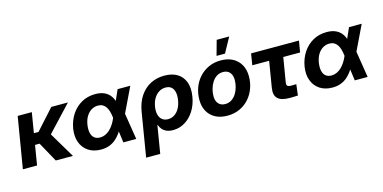

<svg xmlns="http://www.w3.org/2000/svg" viewBox="-85 -1216 3784 1896"><g transform="rotate(-15 1807.0 -268.0)"><path d="M241.7 -522.5 155.3 0H10.3L97.2 -522.5ZM610.8 -522.5 310.5 -201.7H159.2L169.9 -316.4H254.9L440.9 -522.5ZM346.7 0 231.4 -209 353 -284.2 522 0Z M808.6 11.7Q732.4 11.7 679.7 -23.4Q627 -58.6 604.2 -119.9Q581.5 -181.2 594.2 -260.3Q607.9 -339.8 648.4 -401.4Q689 -462.9 751.2 -497.8Q813.5 -532.7 892.1 -532.7Q938.5 -532.7 972.7 -519.8Q1006.8 -506.8 1029.8 -483.4Q1052.7 -460 1066.2 -428.2Q1079.6 -396.5 1085 -358.9H1116.2L1125.5 -275.4L1169.4 0H1037.6L1002.4 -262.2Q998.5 -297.9 990.2 -326.4Q981.9 -355 968.5 -374.8Q955.1 -394.5 935.3 -405.3Q915.5 -416 888.2 -416Q851.1 -416 820.3 -397Q789.6 -377.9 768.8 -343.5Q748 -309.1 740.2 -261.2Q732.9 -213.9 740.2 -179Q747.6 -144 770.3 -125Q793 -106 829.6 -106Q857.4 -106 882.6 -117.2Q907.7 -128.4 929.7 -148.9Q951.7 -169.4 970 -197.5Q988.3 -225.6 1002.4 -259.3L1118.7 -522.5H1248.5L1122.1 -259.3L1083 -168H1051.8Q1032.2 -128.4 1008.8 -95.5Q985.4 -62.5 956.3 -38.6Q927.2 -14.6 890.6 -1.5Q854 11.7 808.6 11.7Z M1215.8 204.1 1290 -245.6Q1305.7 -338.4 1348.6 -402.3Q1391.6 -466.3 1455.6 -499.3Q1519.5 -532.2 1597.7 -532.2Q1675.8 -532.2 1728.8 -500.2Q1781.7 -468.3 1804.4 -407.5Q1827.1 -346.7 1813 -260.3Q1799.8 -179.7 1761.2 -118.7Q1722.7 -57.6 1666.7 -23.7Q1610.8 10.3 1545.4 10.3Q1508.8 10.3 1481.4 -0.7Q1454.1 -11.7 1436.3 -32Q1418.5 -52.2 1409.2 -79.6H1406.7L1359.9 204.1ZM1524.4 -106.9Q1561 -106.9 1590.3 -126Q1619.6 -145 1639.4 -179.9Q1659.2 -214.8 1667 -261.7Q1674.8 -309.1 1667.2 -343.5Q1659.7 -377.9 1637.7 -396.7Q1615.7 -415.5 1579.1 -415.5Q1542.5 -415.5 1511.7 -396.5Q1481 -377.4 1460 -343Q1439 -308.6 1431.2 -261.7Q1423.3 -214.8 1432.1 -179.9Q1440.9 -145 1464.6 -126Q1488.3 -106.9 1524.4 -106.9Z M2100.1 11.7Q2029.3 11.7 1977.8 -15.9Q1926.3 -43.5 1898.7 -93.5Q1871.1 -143.6 1871.1 -210.9Q1871.1 -276.4 1892.6 -334.7Q1914.1 -393.1 1954.3 -437.5Q1994.6 -481.9 2050.5 -507.6Q2106.4 -533.2 2174.8 -533.2Q2246.1 -533.2 2297.4 -505.4Q2348.6 -477.5 2376.5 -427.5Q2404.3 -377.4 2404.3 -309.6Q2404.3 -246.1 2383.3 -188Q2362.3 -129.9 2322.5 -85Q2282.7 -40 2226.6 -14.2Q2170.4 11.7 2100.1 11.7ZM2107.9 -105Q2145.5 -105 2174.1 -123.8Q2202.6 -142.6 2221.7 -173.1Q2240.7 -203.6 2250.2 -240Q2259.8 -276.4 2259.8 -311.5Q2259.8 -344.7 2248.5 -368.2Q2237.3 -391.6 2216.6 -404.1Q2195.8 -416.5 2167.5 -416.5Q2129.9 -416.5 2101.6 -397.9Q2073.2 -379.4 2054 -348.9Q2034.7 -318.4 2024.9 -281.7Q2015.1 -245.1 2015.1 -209.5Q2015.1 -160.2 2040.3 -132.6Q2065.4 -105 2107.9 -105ZM2147.5 -586.9 2189.9 -739.7H2317.9L2233.9 -586.9Z M2735.8 1.5Q2651.4 1.5 2616.2 -33.2Q2581.1 -67.9 2592.8 -139.2L2636.7 -405.8H2464.4L2483.4 -522.5H2972.7L2953.1 -405.8H2781.2L2740.2 -159.2Q2735.8 -133.3 2744.9 -122.8Q2753.9 -112.3 2782.7 -112.3Q2795.4 -112.3 2809.6 -112.5Q2823.7 -112.8 2835.9 -113.3L2822.3 -1Q2800.3 0.5 2778.8 1Q2757.3 1.5 2735.8 1.5Z M3174.3 11.7Q3098.1 11.7 3045.4 -23.4Q2992.7 -58.6 2970 -119.9Q2947.3 -181.2 2960 -260.3Q2973.6 -339.8 3014.2 -401.4Q3054.7 -462.9 3116.9 -497.8Q3179.2 -532.7 3257.8 -532.7Q3304.2 -532.7 3338.4 -519.8Q3372.6 -506.8 3395.5 -483.4Q3418.5 -460 3431.9 -428.2Q3445.3 -396.5 3450.7 -358.9H3481.9L3491.2 -275.4L3535.2 0H3403.3L3368.2 -262.2Q3364.3 -297.9 3356 -326.4Q3347.7 -355 3334.2 -374.8Q3320.8 -394.5 3301 -405.3Q3281.2 -416 3253.9 -416Q3216.8 -416 3186 -397Q3155.3 -377.9 3134.5 -343.5Q3113.8 -309.1 3106 -261.2Q3098.6 -213.9 3106 -179Q3113.3 -144 3136 -125Q3158.7 -106 3195.3 -106Q3223.1 -106 3248.3 -117.2Q3273.4 -128.4 3295.4 -148.9Q3317.4 -169.4 3335.7 -197.5Q3354 -225.6 3368.2 -259.3L3484.4 -522.5H3614.3L3487.8 -259.3L3448.7 -168H3417.5Q3397.9 -128.4 3374.5 -95.5Q3351.1 -62.5 3322 -38.6Q3293 -14.6 3256.3 -1.5Q3219.7 11.7 3174.3 11.7Z"/></g></svg>

Font: Inter 28pt
Style: Bold Italic
Weight: 700
Italic angle: -9.3988°
Designer: Rasmus Andersson
Foundry: rsms
Version: Version 4.001;git-66647c0bb